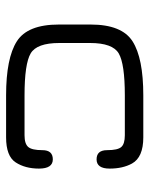

<svg xmlns="http://www.w3.org/2000/svg" viewBox="50 -540 490 630"><g transform="rotate(90 295.0 -225.0)"><path d="M430.7 0H293Q170.9 0 115.7 -35.2Q60.5 -70.3 60.5 -172.9V-277.3Q60.5 -379.9 115.7 -415Q170.9 -450.2 293 -450.2H430.7Q496.1 -450.2 516.6 -413.1Q533.2 -382.8 533.2 -339.8Q533.2 -296.9 502.9 -296.9Q472.7 -296.9 472.7 -331.5Q472.7 -366.2 462.4 -377.9Q452.1 -389.6 423.8 -389.6H293Q189.5 -389.6 155.3 -369.6Q121.1 -349.6 121.1 -275.4V-174.8Q121.1 -100.6 155.3 -80.6Q189.5 -60.5 293 -60.5H423.8Q452.1 -60.5 462.4 -72.8Q472.7 -85 472.7 -119.1Q472.7 -153.3 502.9 -153.3Q533.2 -153.3 533.2 -107.9Q533.2 -62.5 512.7 -31.2Q492.2 0 430.7 0Z"/></g></svg>

Font: Jura
Style: Medium
Weight: 500
Version: Version 2.6.1